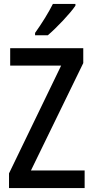

<svg xmlns="http://www.w3.org/2000/svg" viewBox="-20 -960 475 980"><path d="M365 -931V-940H250C228 -896 194 -841 159 -792V-780H224C269 -818 339 -892 365 -931ZM412 0V-90H138L405 -638V-714H32V-625H292L26 -75V0Z"/></svg>

Font: Noto Sans Gujarati Condensed Medium
Style: Regular
Weight: 500
Width: 3
Designer: Jelle Bosma - Monotype Design Team, Universal Thirst
Foundry: Monotype Imaging Inc.
Version: Version 2.106